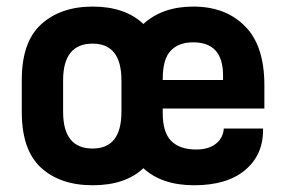

<svg xmlns="http://www.w3.org/2000/svg" viewBox="-20 -546 852 572"><path d="M464.8 -209Q464.8 -151.4 490.2 -126Q515.6 -100.6 564.5 -100.6Q599.6 -100.6 621.1 -116.2Q643.6 -132.8 646.5 -160.2V-163.1H763.7V-158.2Q763.7 -84 710 -39.1Q656.2 5.9 558.6 5.9Q461.9 5.9 407.2 -44.9Q353.5 5.9 255.9 5.9Q159.2 5.9 101.6 -46.9Q44.9 -99.6 44.9 -211.9V-308.6Q44.9 -419.9 101.6 -472.7Q160.2 -526.4 255.9 -526.4Q352.5 -526.4 407.2 -474.6Q463.9 -526.4 555.7 -526.4Q653.3 -526.4 710.9 -466.8Q767.6 -409.2 767.6 -292V-222.7H464.8ZM341.8 -306.6Q341.8 -416 255.9 -416Q168 -416 168 -306.6V-212.9Q168 -103.5 255.9 -103.5Q341.8 -103.5 341.8 -212.9ZM464.8 -307.6H644.5V-321.3Q644.5 -419.9 555.7 -419.9Q511.7 -419.9 488.3 -394.5Q464.8 -370.1 464.8 -310.5Z"/></svg>

Font: DINish
Style: Bold
Weight: 700
Designer: Bert Driehuis
Foundry: Playbeing
Version: Version 3.008; git-95204e4c-release